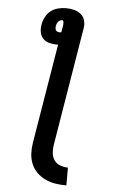

<svg xmlns="http://www.w3.org/2000/svg" viewBox="-62 -777 624 1031"><g transform="rotate(5 250.0 -261.0)"><path d="M336 213Q306 213 277 208.5Q248 204 222.5 192Q197 180 177 160.5Q157 141 146 115Q135 89 133.5 59.5Q132 30 137 0L226 -537Q224 -536 221.5 -536Q219 -536 216 -536Q196 -536 176.5 -541.5Q157 -547 144 -561Q131 -575 127.5 -595Q124 -615 128 -636Q131 -656 141.5 -676.5Q152 -697 169.5 -710.5Q187 -724 208.5 -729.5Q230 -735 251 -735Q273 -735 294 -730Q315 -725 331 -712Q347 -699 353 -678.5Q359 -658 355 -636L250 0Q246 22 248 44.5Q250 67 261.5 84Q273 101 293.5 109Q314 117 336 117ZM227 -603Q230 -603 232.5 -603Q235 -603 237 -604L243 -636Q243 -641 244 -645.5Q245 -650 244.5 -655Q244 -660 242.5 -664.5Q241 -669 236 -669Q230 -669 224.5 -666Q219 -663 215 -658Q211 -653 208.5 -647Q206 -641 205 -636Q204 -630 204.5 -623.5Q205 -617 207.5 -612.5Q210 -608 215.5 -605.5Q221 -603 227 -603Z"/></g></svg>

Font: Iosevka SS04 Oblique
Style: Bold
Weight: 700
Italic angle: -9°
Monospace: yes
Designer: Belleve Invis
Foundry: Belleve Invis
Version: Version 19.0.0; ttfautohint (v1.8.4)